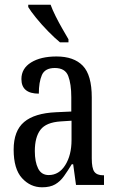

<svg xmlns="http://www.w3.org/2000/svg" viewBox="-20 -786 494 816"><path d="M159 10Q109 10 73.5 -29Q38 -68 38 -150Q38 -230 82.5 -267.5Q127 -305 218 -309L283 -312V-373Q283 -429 270 -463Q257 -497 213 -497Q171 -497 158 -467Q145 -437 145 -388Q71 -388 71 -450Q71 -495 112 -520.5Q153 -546 220 -546Q294 -546 332 -506.5Q370 -467 370 -372V-113Q370 -71 381 -56Q392 -41 419 -41H422V0H303L291 -88H285Q268 -60 252 -37.5Q236 -15 214.5 -2.5Q193 10 159 10ZM187 -42Q231 -42 257.5 -84.5Q284 -127 284 -191V-273L238 -270Q176 -266 152 -234.5Q128 -203 128 -144Q128 -98 142 -70Q156 -42 187 -42ZM235 -606Q213 -624 185 -652.5Q157 -681 133.5 -710Q110 -739 100 -756V-766H195Q203 -744 216.5 -717Q230 -690 245 -664Q260 -638 271 -619V-606Z"/></svg>

Font: Noto Serif Bengali ExtraCondensed
Style: Regular
Weight: 400
Width: 2
Designer: Juan Bruce, Universal Thirst, Indian Type Foundry and the Monotype Design Team.
Foundry: Monotype Imaging Inc.
Version: Version 2.003; ttfautohint (v1.8.4.7-5d5b)